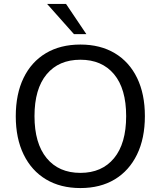

<svg xmlns="http://www.w3.org/2000/svg" viewBox="-20 -946 815 974"><path d="M388 8Q287 8 213.5 -36Q140 -80 100 -162Q60 -244 60 -356Q60 -469 99.5 -550.5Q139 -632 212.5 -676Q286 -720 388 -720Q489 -720 562.5 -676Q636 -632 675.5 -550.5Q715 -469 715 -357Q715 -244 675 -162Q635 -80 562 -36Q489 8 388 8ZM388 -69Q497 -69 558.5 -143.5Q620 -218 620 -357Q620 -496 558.5 -569.5Q497 -643 388 -643Q278 -643 216.5 -569Q155 -495 155 -357Q155 -219 216.5 -144Q278 -69 388 -69ZM355 -773 219 -926H315L418 -773Z"/></svg>

Font: Muli Medium
Style: Regular
Weight: 500
Designer: Vernon Adams
Foundry: Vernon Adams
Version: Version 2.100; ttfautohint (v1.8.1.43-b0c9)